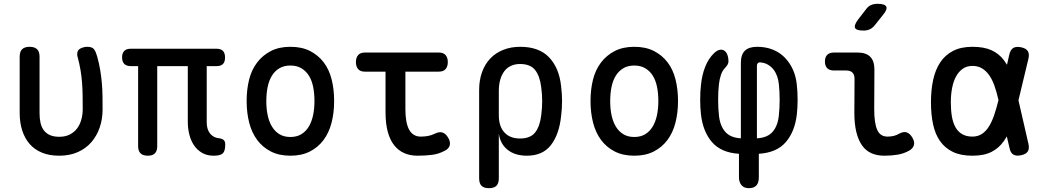

<svg xmlns="http://www.w3.org/2000/svg" viewBox="-20 -805 5440 1005"><path d="M83 -508Q83 -535 96 -547.5Q109 -560 135 -560Q161 -560 174 -547.5Q187 -535 187 -508V-213Q187 -185 192 -162.5Q197 -140 209 -123.5Q221 -107 241 -98Q261 -89 290 -89Q323 -89 346.5 -101.5Q370 -114 384.5 -134Q399 -154 406 -180Q413 -206 413 -233Q413 -271 412.5 -305Q412 -339 409.5 -372Q407 -405 401.5 -438Q396 -471 386 -508Q385 -512 384.5 -515Q384 -518 384 -521Q384 -543 401.5 -551.5Q419 -560 437 -560Q464 -560 473.5 -545.5Q483 -531 489 -508Q499 -472 504.5 -438.5Q510 -405 513 -371.5Q516 -338 516.5 -304Q517 -270 517 -233Q517 -182 502 -138Q487 -94 458.5 -61Q430 -28 387.5 -9Q345 10 290 10Q238 10 199.5 -6Q161 -22 135.5 -51Q110 -80 96.5 -121.5Q83 -163 83 -213Z M1098 10Q1063 10 1037.5 -5Q1012 -20 995.5 -44.5Q979 -69 971 -101Q963 -133 963 -168V-459H803V-40Q803 -15 791 -2.5Q779 10 754 10Q728 10 715.5 -2.5Q703 -15 703 -40V-459H664Q642 -459 630.5 -470.5Q619 -482 619 -505Q619 -527 630.5 -538.5Q642 -550 665 -550H1112Q1136 -550 1147 -538.5Q1158 -527 1158 -504Q1158 -481 1147 -470Q1136 -459 1114 -459H1062V-165Q1062 -128 1079.5 -106Q1097 -84 1128 -81Q1144 -79 1151.5 -71.5Q1159 -64 1159 -49Q1159 -14 1146 -2Q1133 10 1098 10Z M1500 10Q1441 10 1398 -12Q1355 -34 1326.5 -72Q1298 -110 1284.5 -162.5Q1271 -215 1271 -276Q1271 -337 1284 -388.5Q1297 -440 1326 -478Q1355 -516 1398 -538Q1441 -560 1500 -560Q1560 -560 1603 -538Q1646 -516 1674.5 -478.5Q1703 -441 1716 -389Q1729 -337 1729 -276Q1729 -215 1715.5 -162.5Q1702 -110 1673.5 -72Q1645 -34 1602 -12Q1559 10 1500 10ZM1500 -88Q1533 -88 1556.5 -102Q1580 -116 1595.5 -141Q1611 -166 1618.5 -200.5Q1626 -235 1626 -276Q1626 -317 1619 -351Q1612 -385 1596.5 -409.5Q1581 -434 1557 -448Q1533 -462 1500 -462Q1467 -462 1443 -448Q1419 -434 1403.5 -409Q1388 -384 1381 -350Q1374 -316 1374 -275Q1374 -234 1381.5 -200Q1389 -166 1404.5 -141Q1420 -116 1443.5 -102Q1467 -88 1500 -88Z M2277 -530Q2301 -530 2312.5 -516.5Q2324 -503 2324 -480Q2324 -457 2312.5 -443.5Q2301 -430 2277 -430H2102V-234Q2102 -161 2122 -125.5Q2142 -90 2182 -90Q2201 -90 2219 -93Q2237 -96 2258 -106Q2280 -117 2297 -111Q2314 -105 2326 -84Q2339 -62 2334 -44Q2329 -26 2308 -16Q2277 1 2241.5 5.5Q2206 10 2165 10Q2127 10 2096 -3.5Q2065 -17 2043 -45Q2021 -73 2009.5 -116Q1998 -159 1998 -218V-430H1889Q1866 -430 1854.5 -443.5Q1843 -457 1843 -480Q1843 -503 1854.5 -516.5Q1866 -530 1890 -530Z M2539 180Q2513 180 2500.5 167.5Q2488 155 2488 128V-334Q2488 -385 2503 -427Q2518 -469 2546 -498.5Q2574 -528 2614 -544Q2654 -560 2703 -560Q2802 -560 2854.5 -504.5Q2907 -449 2917 -354Q2922 -315 2922 -275.5Q2922 -236 2917 -197Q2907 -102 2864 -46Q2821 10 2738 10Q2676 10 2637.5 -20.5Q2599 -51 2591 -105V128Q2591 155 2578.5 167.5Q2566 180 2539 180ZM2702 -80Q2756 -80 2781 -111.5Q2806 -143 2813 -202Q2818 -239 2818 -275.5Q2818 -312 2813 -348Q2806 -407 2781 -438.5Q2756 -470 2702 -470Q2676 -470 2655 -460.5Q2634 -451 2620 -432.5Q2606 -414 2598.5 -388Q2591 -362 2591 -328V-202Q2591 -144 2620 -112Q2649 -80 2702 -80Z M3300 10Q3241 10 3198 -12Q3155 -34 3126.5 -72Q3098 -110 3084.5 -162.5Q3071 -215 3071 -276Q3071 -337 3084 -388.5Q3097 -440 3126 -478Q3155 -516 3198 -538Q3241 -560 3300 -560Q3360 -560 3403 -538Q3446 -516 3474.5 -478.5Q3503 -441 3516 -389Q3529 -337 3529 -276Q3529 -215 3515.5 -162.5Q3502 -110 3473.5 -72Q3445 -34 3402 -12Q3359 10 3300 10ZM3300 -88Q3333 -88 3356.5 -102Q3380 -116 3395.5 -141Q3411 -166 3418.5 -200.5Q3426 -235 3426 -276Q3426 -317 3419 -351Q3412 -385 3396.5 -409.5Q3381 -434 3357 -448Q3333 -462 3300 -462Q3267 -462 3243 -448Q3219 -434 3203.5 -409Q3188 -384 3181 -350Q3174 -316 3174 -275Q3174 -234 3181.5 -200Q3189 -166 3204.5 -141Q3220 -116 3243.5 -102Q3267 -88 3300 -88Z M3900 180Q3874 180 3861 164Q3848 148 3848 124V0Q3754 -6 3706.5 -61.5Q3659 -117 3649 -207Q3645 -242 3645 -283Q3645 -324 3649 -359Q3654 -412 3671.5 -456Q3689 -500 3719 -528Q3733 -541 3746.5 -544Q3760 -547 3770.5 -540.5Q3781 -534 3787 -519Q3793 -504 3793 -483Q3793 -475 3788.5 -467Q3784 -459 3774 -448Q3761 -435 3753.5 -412.5Q3746 -390 3743 -363Q3739 -326 3739 -283Q3739 -240 3743 -203Q3748 -149 3775 -116.5Q3802 -84 3858 -81V-476Q3858 -519 3879 -539.5Q3900 -560 3943 -560Q3988 -560 4024.5 -545.5Q4061 -531 4087.5 -504Q4114 -477 4130.5 -440.5Q4147 -404 4151 -359Q4155 -324 4155 -283Q4155 -242 4151 -207Q4141 -117 4093.5 -61.5Q4046 -6 3952 0V124Q3952 152 3939 166Q3926 180 3900 180ZM3942 -459V-81Q3998 -84 4025 -116Q4052 -148 4057 -203Q4061 -240 4061 -283Q4061 -326 4057 -363Q4055 -386 4047.5 -406.5Q4040 -427 4028.5 -441.5Q4017 -456 4000.5 -466Q3984 -476 3963 -478Q3953 -480 3947.5 -475Q3942 -470 3942 -459Z M4556 -234Q4556 -161 4571.5 -125.5Q4587 -90 4626 -90Q4642 -90 4657.5 -93.5Q4673 -97 4688 -106Q4711 -118 4727.5 -111.5Q4744 -105 4756 -84Q4769 -62 4763.5 -44.5Q4758 -27 4738 -16Q4711 -1 4679 4.5Q4647 10 4609 10Q4571 10 4541.5 -3Q4512 -16 4492.5 -43.5Q4473 -71 4462.5 -113.5Q4452 -156 4452 -215L4453 -392Q4453 -414 4442 -425Q4431 -436 4409 -436H4345Q4322 -436 4310 -448Q4298 -460 4298 -483Q4298 -506 4310 -518Q4322 -530 4345 -530H4468Q4513 -530 4535 -508Q4557 -486 4557 -441ZM4559 -673Q4547 -658 4532.5 -651.5Q4518 -645 4500 -645Q4463 -645 4456 -658.5Q4449 -672 4471 -702L4512 -755Q4524 -772 4539 -778.5Q4554 -785 4574 -785Q4612 -785 4619 -770.5Q4626 -756 4602 -727Z M5363 -53Q5369 -27 5360 -12.5Q5351 2 5325 7.5Q5299 13 5284 4Q5269 -5 5264 -31L5250 -91Q5242 -77 5234 -66Q5209 -30 5170 -10Q5131 10 5070 10Q5009 10 4967.5 -10Q4926 -30 4900.5 -66.5Q4875 -103 4864 -154.5Q4853 -206 4853 -270Q4853 -334 4864.5 -387Q4876 -440 4901.5 -478.5Q4927 -517 4968.5 -538.5Q5010 -560 5070 -560Q5131 -560 5170 -542Q5209 -524 5234 -491Q5243 -479 5251 -466L5263 -519Q5269 -545 5284 -554Q5299 -563 5325 -557.5Q5351 -552 5360 -537.5Q5369 -523 5363 -497L5311 -280ZM5206 -283Q5197 -323 5185.5 -355.5Q5174 -388 5158 -411Q5142 -434 5120.5 -447Q5099 -460 5070 -460Q5041 -460 5020 -445.5Q4999 -431 4985 -406Q4971 -381 4964 -346Q4957 -311 4957 -270Q4957 -229 4962.5 -196Q4968 -163 4981 -139.5Q4994 -116 5016 -103Q5038 -90 5070 -90Q5099 -90 5120.5 -104.5Q5142 -119 5157.5 -144.5Q5173 -170 5184.5 -204.5Q5196 -239 5206 -279Z"/></svg>

Font: Maple Mono NL Medium
Style: Regular
Weight: 500
Monospace: yes
Designer: subframe7536
Version: Version 7.000